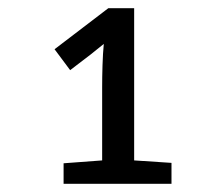

<svg xmlns="http://www.w3.org/2000/svg" viewBox="-20 -863 540 468"><path d="M135 -415H398V-466L307 -472V-843H244L113 -743L151 -692L202 -731C210 -738 225 -749 233 -756C230 -727 229 -681 229 -650V-472L135 -465Z"/></svg>

Font: Noto Sans Mono ExtraCondensed SemiBold
Style: Regular
Weight: 600
Width: 2
Designer: Monotype Design Team
Foundry: Monotype Imaging Inc.
Version: Version 2.014